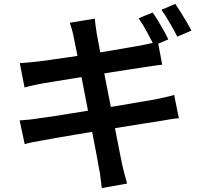

<svg xmlns="http://www.w3.org/2000/svg" viewBox="-20 -884 1040 979"><path d="M758 -820Q771 -803 786 -778Q801 -753 815 -728Q829 -703 838 -683L766 -652Q750 -683 728.5 -722.5Q707 -762 687 -791ZM874 -864Q887 -845 902.5 -820Q918 -795 932.5 -770.5Q947 -746 956 -728L884 -697Q868 -729 845.5 -767.5Q823 -806 803 -834ZM356 -694Q352 -715 347 -733Q342 -751 336 -768L463 -789Q465 -775 467.5 -753Q470 -731 473 -714Q476 -701 482.5 -663.5Q489 -626 499.5 -571.5Q510 -517 522.5 -454Q535 -391 547.5 -327Q560 -263 571 -206Q582 -149 590.5 -106.5Q599 -64 603 -44Q608 -23 614.5 2.5Q621 28 628 52L499 75Q495 48 492.5 23Q490 -2 485 -24Q482 -42 474.5 -83Q467 -124 456 -180Q445 -236 432.5 -299.5Q420 -363 408 -426.5Q396 -490 385.5 -545Q375 -600 367 -639.5Q359 -679 356 -694ZM81 -562Q103 -564 125 -565.5Q147 -567 171 -570Q193 -573 233.5 -578.5Q274 -584 325.5 -591.5Q377 -599 432.5 -607.5Q488 -616 540 -625Q592 -634 633 -641Q674 -648 697 -652Q721 -657 744.5 -662Q768 -667 785 -672L807 -554Q792 -553 767 -549Q742 -545 720 -542Q694 -538 650.5 -531.5Q607 -525 554.5 -516.5Q502 -508 446.5 -499Q391 -490 340.5 -482Q290 -474 251.5 -467.5Q213 -461 193 -458Q171 -453 150.5 -449Q130 -445 105 -438ZM80 -270Q100 -271 128.5 -274Q157 -277 179 -281Q206 -284 251.5 -291Q297 -298 354 -307.5Q411 -317 471.5 -326.5Q532 -336 589 -346Q646 -356 693.5 -364Q741 -372 770 -377Q799 -383 824 -388.5Q849 -394 868 -400L892 -281Q873 -280 846 -275.5Q819 -271 791 -266Q758 -261 709.5 -253.5Q661 -246 603.5 -236.5Q546 -227 486 -217.5Q426 -208 370.5 -198.5Q315 -189 271 -181.5Q227 -174 202 -169Q171 -164 146.5 -159Q122 -154 106 -149Z"/></svg>

Font: Noto Sans TC SemiBold
Style: Regular
Weight: 600
Designer: Ryoko NISHIZUKA  (kana, bopomofo & ideographs); Paul D. Hunt (Latin, Greek & Cyrillic); Sandoll Communications , Soo-you
Foundry: Adobe
Version: Version 2.004-H2;hotconv 1.0.118;makeotfexe 2.5.65603